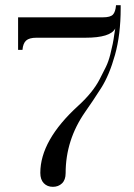

<svg xmlns="http://www.w3.org/2000/svg" viewBox="-20 -526 519 743"><path d="M50 -459H379Q407 -459 417 -469.5Q427 -480 429 -506H447V-494Q447 -392 425 -313.5Q403 -235 371.5 -185.5Q340 -136 309 -92Q234 16 234 144Q234 170 220 183.5Q206 197 184.5 197Q163 197 149.5 183Q136 169 136 143Q136 17 283 -117Q340 -169 366 -220Q380 -247 390 -267.5Q400 -288 407 -316Q418 -359 422 -391L426 -416Q408 -380 310 -380H121Q93 -380 81 -369Q69 -358 67 -333H50Z"/></svg>

Font: Elsie
Style: Regular
Weight: 400
Designer: Alejandro Inler
Foundry: Alejandro Inler
Version: 1.002